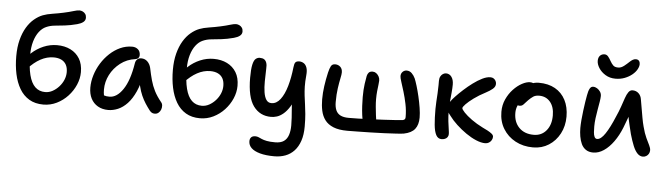

<svg xmlns="http://www.w3.org/2000/svg" viewBox="-57 -1017 5272 1523"><g transform="rotate(5 2579.0 -256.0)"><path d="M301 12Q235 12 188 -16Q141 -44 111.5 -94Q82 -144 68 -210Q54 -276 54 -352Q54 -425 69 -482.5Q84 -540 109.5 -582.5Q135 -625 168 -652.5Q201 -680 235 -693Q266 -705 311.5 -712Q357 -719 398 -728Q444 -738 474.5 -747.5Q505 -757 522 -757Q535 -757 548 -751Q561 -745 569.5 -733Q578 -721 578 -703Q578 -682 561 -668.5Q544 -655 514 -647Q461 -633 417 -628Q373 -623 336.5 -619.5Q300 -616 269 -602Q239 -589 215 -558Q191 -527 177 -480Q163 -433 163 -372Q163 -275 179 -212Q195 -149 227 -118.5Q259 -88 307 -88Q338 -88 366 -103.5Q394 -119 416.5 -144Q439 -169 451.5 -199Q464 -229 464 -260Q464 -295 451 -319Q438 -343 412.5 -355.5Q387 -368 351 -368Q298 -368 247 -340.5Q196 -313 147 -259L101 -295Q126 -346 168 -384.5Q210 -423 262 -445Q314 -467 370 -467Q430 -467 476.5 -444Q523 -421 549.5 -377.5Q576 -334 576 -270Q576 -219 554.5 -169Q533 -119 495 -78Q457 -37 407 -12.5Q357 12 301 12Z M817 10Q770 10 734.5 -10.5Q699 -31 680 -68Q661 -105 661 -155Q661 -204 676.5 -254.5Q692 -305 720 -350Q748 -395 786 -430.5Q824 -466 869 -486.5Q914 -507 964 -507Q991 -507 1010 -491Q1029 -475 1029 -444Q1029 -431 1021 -422Q1013 -413 998 -411Q930 -402 878.5 -362Q827 -322 798.5 -266Q770 -210 770 -149Q770 -124 774 -103.5Q778 -83 792 -51L735 -131Q758 -109 774.5 -102.5Q791 -96 818 -96Q877 -96 925.5 -167.5Q974 -239 996 -377Q999 -398 1012 -409.5Q1025 -421 1044 -421Q1073 -421 1093 -401.5Q1113 -382 1120 -352Q1131 -298 1143 -254.5Q1155 -211 1175 -171.5Q1195 -132 1230 -89Q1240 -78 1241 -61.5Q1242 -45 1236 -29.5Q1230 -14 1217.5 -3.5Q1205 7 1188 7Q1173 7 1163.5 1Q1154 -5 1146 -15Q1126 -41 1109 -67.5Q1092 -94 1077.5 -126.5Q1063 -159 1052.5 -202.5Q1042 -246 1035 -305L1074 -307Q1059 -219 1031.5 -158Q1004 -97 969 -60Q934 -23 895 -6.5Q856 10 817 10Z M1548 12Q1482 12 1435 -16Q1388 -44 1358.5 -94Q1329 -144 1315 -210Q1301 -276 1301 -352Q1301 -425 1316 -482.5Q1331 -540 1356.5 -582.5Q1382 -625 1415 -652.5Q1448 -680 1482 -693Q1513 -705 1558.5 -712Q1604 -719 1645 -728Q1691 -738 1721.5 -747.5Q1752 -757 1769 -757Q1782 -757 1795 -751Q1808 -745 1816.5 -733Q1825 -721 1825 -703Q1825 -682 1808 -668.5Q1791 -655 1761 -647Q1708 -633 1664 -628Q1620 -623 1583.5 -619.5Q1547 -616 1516 -602Q1486 -589 1462 -558Q1438 -527 1424 -480Q1410 -433 1410 -372Q1410 -275 1426 -212Q1442 -149 1474 -118.5Q1506 -88 1554 -88Q1585 -88 1613 -103.5Q1641 -119 1663.5 -144Q1686 -169 1698.5 -199Q1711 -229 1711 -260Q1711 -295 1698 -319Q1685 -343 1659.5 -355.5Q1634 -368 1598 -368Q1545 -368 1494 -340.5Q1443 -313 1394 -259L1348 -295Q1373 -346 1415 -384.5Q1457 -423 1509 -445Q1561 -467 1617 -467Q1677 -467 1723.5 -444Q1770 -421 1796.5 -377.5Q1823 -334 1823 -270Q1823 -219 1801.5 -169Q1780 -119 1742 -78Q1704 -37 1654 -12.5Q1604 12 1548 12Z M2162 261Q2094 261 2047.5 248Q2001 235 1978 212.5Q1955 190 1955 159Q1955 139 1966 127.5Q1977 116 1999 116Q2013 116 2024.5 121Q2036 126 2051.5 133Q2067 140 2092.5 145Q2118 150 2159 150Q2203 150 2228 132.5Q2253 115 2264 82Q2275 49 2275 5Q2275 -27 2273 -55.5Q2271 -84 2268.5 -115Q2266 -146 2263.5 -185Q2261 -224 2260 -276L2299 -245Q2280 -183 2256 -144.5Q2232 -106 2206 -84.5Q2180 -63 2155.5 -55.5Q2131 -48 2109 -48Q2020 -48 1968.5 -118Q1917 -188 1917 -343Q1917 -412 1925 -447.5Q1933 -483 1947.5 -495Q1962 -507 1980 -507Q2002 -507 2015 -498.5Q2028 -490 2034 -472Q2040 -454 2038 -427Q2036 -373 2035.5 -324.5Q2035 -276 2041 -238Q2047 -200 2061.5 -178.5Q2076 -157 2103 -157Q2143 -157 2173.5 -197Q2204 -237 2223.5 -304.5Q2243 -372 2252 -455Q2255 -485 2264 -495.5Q2273 -506 2295 -506Q2313 -506 2329.5 -496Q2346 -486 2354.5 -462.5Q2363 -439 2359 -400Q2354 -349 2355 -311Q2356 -273 2360 -239.5Q2364 -206 2369 -171.5Q2374 -137 2378 -95Q2382 -53 2382 5Q2382 71 2365.5 119.5Q2349 168 2319.5 199.5Q2290 231 2250 246Q2210 261 2162 261Z M2722 9Q2653 9 2609.5 -9Q2566 -27 2542.5 -58.5Q2519 -90 2510 -132Q2501 -174 2501 -222Q2501 -274 2508.5 -327.5Q2516 -381 2529 -438Q2537 -472 2547 -490Q2557 -508 2580 -508Q2604 -508 2621 -492.5Q2638 -477 2638 -448Q2638 -433 2631 -400.5Q2624 -368 2617 -320Q2610 -272 2610 -210Q2610 -172 2621 -146Q2632 -120 2657 -107Q2682 -94 2723 -94Q2751 -94 2797.5 -95Q2844 -96 2897.5 -98.5Q2951 -101 3003 -103.5Q3055 -106 3094.5 -109Q3134 -112 3152 -114Q3162 -116 3167.5 -121.5Q3173 -127 3173 -139Q3173 -192 3162.5 -243Q3152 -294 3138.5 -338.5Q3125 -383 3114.5 -415Q3104 -447 3104 -460Q3104 -481 3117.5 -494.5Q3131 -508 3150 -508Q3173 -508 3190 -491.5Q3207 -475 3218 -451Q3226 -432 3237.5 -394.5Q3249 -357 3259.5 -312Q3270 -267 3277 -223Q3284 -179 3284 -145Q3284 -88 3257.5 -54Q3231 -20 3170 -8Q3152 -5 3110.5 -2.5Q3069 0 3015 2.5Q2961 5 2905.5 6Q2850 7 2801.5 8Q2753 9 2722 9ZM2892 -26Q2877 -26 2861.5 -37Q2846 -48 2840 -66Q2833 -91 2828.5 -126Q2824 -161 2822 -198.5Q2820 -236 2820 -268Q2820 -328 2826.5 -374Q2833 -420 2837 -438Q2841 -455 2851 -465.5Q2861 -476 2882 -476Q2897 -476 2909.5 -467Q2922 -458 2930.5 -443Q2939 -428 2939 -409Q2939 -398 2936 -376Q2933 -354 2930 -324.5Q2927 -295 2927 -261Q2927 -233 2930 -200Q2933 -167 2937 -135Q2941 -103 2945 -78Q2946 -66 2937.5 -54Q2929 -42 2917 -34Q2905 -26 2892 -26Z M3819 12Q3787 12 3746.5 -5Q3706 -22 3665 -50.5Q3624 -79 3587.5 -113Q3551 -147 3527 -180Q3513 -197 3504.5 -213Q3496 -229 3496 -246Q3496 -257 3501 -270Q3506 -283 3516 -295Q3526 -310 3550.5 -336Q3575 -362 3608.5 -392.5Q3642 -423 3679 -450.5Q3716 -478 3751.5 -495.5Q3787 -513 3816 -513Q3831 -513 3841.5 -506Q3852 -499 3858 -488Q3864 -477 3864 -464Q3864 -441 3842 -423Q3820 -405 3791 -390Q3737 -362 3697.5 -333Q3658 -304 3636.5 -281.5Q3615 -259 3615 -250Q3615 -240 3637.5 -216Q3660 -192 3699.5 -163.5Q3739 -135 3789 -110Q3809 -101 3829.5 -90Q3850 -79 3863.5 -68Q3877 -57 3877 -44Q3877 -30 3869.5 -17Q3862 -4 3849 4Q3836 12 3819 12ZM3472 10Q3443 10 3428 -18Q3413 -46 3408 -98.5Q3403 -151 3403 -225Q3403 -251 3405 -283Q3407 -315 3409 -349Q3411 -383 3411 -414Q3411 -422 3411 -430.5Q3411 -439 3411 -448Q3411 -470 3418.5 -484Q3426 -498 3438 -505.5Q3450 -513 3462 -513Q3490 -513 3506.5 -490Q3523 -467 3523 -429Q3523 -401 3519.5 -364Q3516 -327 3512.5 -290.5Q3509 -254 3509 -225Q3509 -174 3513.5 -136Q3518 -98 3522 -73Q3526 -48 3526 -35Q3526 -21 3518.5 -10.5Q3511 0 3498.5 5Q3486 10 3472 10Z M4200 12Q4121 12 4059 -21.5Q3997 -55 3961.5 -113.5Q3926 -172 3926 -248Q3926 -302 3947 -348Q3968 -394 4000.5 -428.5Q4033 -463 4068.5 -482Q4104 -501 4132 -501Q4145 -501 4155.5 -497Q4166 -493 4172 -485Q4178 -477 4178 -463Q4178 -437 4167.5 -417.5Q4157 -398 4125 -384Q4096 -368 4076.5 -347.5Q4057 -327 4047 -302.5Q4037 -278 4037 -249Q4037 -176 4080 -132Q4123 -88 4197 -88Q4259 -88 4297 -133.5Q4335 -179 4335 -254Q4335 -322 4302 -361.5Q4269 -401 4214 -401Q4185 -401 4167 -389Q4149 -377 4129 -357Q4114 -342 4105 -331Q4096 -320 4087.5 -314Q4079 -308 4065 -308Q4049 -308 4039 -318.5Q4029 -329 4029 -356Q4029 -380 4044 -406Q4059 -432 4083.5 -454Q4108 -476 4139 -489.5Q4170 -503 4202 -503Q4278 -503 4332 -472.5Q4386 -442 4415 -386Q4444 -330 4444 -254Q4444 -179 4412 -118.5Q4380 -58 4325 -23Q4270 12 4200 12Z M4804 -588Q4759 -588 4724.5 -609Q4690 -630 4671 -660Q4652 -690 4652 -717Q4652 -744 4666 -758.5Q4680 -773 4702 -773Q4719 -773 4731 -758.5Q4743 -744 4755 -722Q4765 -704 4778 -691Q4791 -678 4818 -678Q4831 -678 4842.5 -683Q4854 -688 4865 -696.5Q4876 -705 4886 -714Q4898 -725 4908.5 -734.5Q4919 -744 4930 -750Q4941 -756 4953 -756Q4969 -756 4977.5 -746Q4986 -736 4986 -720Q4986 -700 4973 -677Q4960 -654 4935.5 -634Q4911 -614 4877.5 -601Q4844 -588 4804 -588ZM4679 11Q4644 11 4620.5 -5Q4597 -21 4584.5 -48Q4572 -75 4566.5 -108Q4561 -141 4561 -174Q4561 -201 4564 -237.5Q4567 -274 4572 -312.5Q4577 -351 4582 -384.5Q4587 -418 4591 -437Q4597 -472 4607 -490.5Q4617 -509 4634 -509Q4651 -509 4666 -499.5Q4681 -490 4691 -475Q4701 -460 4701 -441Q4701 -426 4696.5 -397Q4692 -368 4685.5 -333Q4679 -298 4674.5 -262Q4670 -226 4670 -196Q4670 -173 4671.5 -150.5Q4673 -128 4680 -113.5Q4687 -99 4701 -99Q4731 -99 4765 -150Q4799 -201 4835 -288Q4855 -332 4868.5 -371.5Q4882 -411 4892.5 -441.5Q4903 -472 4916 -490Q4929 -508 4948 -508Q4977 -508 4996.5 -489.5Q5016 -471 5020 -441Q5025 -413 5031.5 -374.5Q5038 -336 5045 -297Q5052 -258 5060 -229Q5074 -175 5090 -141Q5106 -107 5117 -85Q5128 -63 5128 -46Q5128 -31 5121 -18.5Q5114 -6 5101.5 1.5Q5089 9 5075 9Q5050 9 5030.5 -11.5Q5011 -32 4995.5 -70Q4980 -108 4965 -160Q4956 -196 4946.5 -236Q4937 -276 4930.5 -316Q4924 -356 4919 -390L4966 -393Q4959 -372 4950.5 -345Q4942 -318 4930 -284Q4918 -250 4901 -207Q4876 -144 4840.5 -94.5Q4805 -45 4763.5 -17Q4722 11 4679 11Z"/></g></svg>

Font: Shantell Sans Medium
Style: Regular
Weight: 500
Designer: Stephen Nixon, Anya Danilova, Shantell Martin
Foundry: Arrow Type
Version: Version 1.011;[c5ecc13dd]